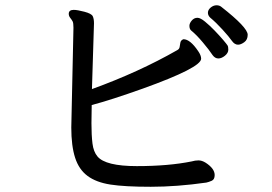

<svg xmlns="http://www.w3.org/2000/svg" viewBox="-20 -717 1040 735"><path d="M815.9 -493.2Q803.2 -493.2 793.9 -505.9Q780.8 -525.9 756.3 -554.9Q731.9 -584 711.9 -600.1Q705.1 -606 705.1 -618.2Q705.1 -627.9 714.1 -638.4Q723.1 -648.9 735.8 -648.9Q747.1 -648.9 765.1 -634Q783.2 -619.1 801.5 -600.1Q819.8 -581.1 834 -564.5Q848.1 -547.9 851.1 -543Q854 -538.1 854 -526.9Q854 -514.2 841.1 -503.7Q828.1 -493.2 815.9 -493.2ZM252.9 -229 261.2 -610.8Q261.2 -628.9 258.1 -635Q254.9 -641.1 249 -648.4Q243.2 -655.8 243.2 -664.1Q243.2 -679.2 262.2 -679.2Q275.9 -679.2 303 -672.1Q330.1 -665 335 -655Q339.8 -645 339.8 -627.9L332 -376Q511.2 -440.9 658.2 -524.9Q666 -528.8 667.5 -536.4Q668.9 -543.9 670.4 -553.5Q671.9 -563 682.1 -566.9Q708 -566.9 738.8 -521Q750 -504.9 750 -492.2Q750 -458 526.9 -377.9Q403.8 -334 331.1 -314.9L330.1 -245.1Q330.1 -199.2 334 -167.7Q337.9 -136.2 353 -118.2Q383.8 -81.1 503.9 -81.1Q625 -81.1 713.9 -99.1Q727.1 -103 740 -103Q752.9 -103 767.1 -94.2Q801.8 -71.8 801.8 -46.9Q801.8 -29.8 790.3 -24.9Q778.8 -20 770 -18.1Q657.2 -2 557.1 -2Q457 -2 402.6 -10.5Q348.1 -19 315.2 -43.5Q282.2 -67.9 267.6 -113Q252.9 -158.2 252.9 -229ZM891.1 -545.9Q877.9 -545.9 867.4 -561Q856.9 -576.2 832 -603.5Q807.1 -630.9 784.2 -649.9Q775.9 -658.2 775.9 -668Q775.9 -679.2 786.4 -688Q796.9 -696.8 809.1 -696.8Q819.8 -696.8 827.1 -690.9Q928.2 -611.8 928.2 -584Q928.2 -564.9 915 -555.4Q901.9 -545.9 891.1 -545.9Z"/></svg>

Font: LXGW WenKai Screen
Style: Regular
Weight: 400
Designer: LXGW / Fontworks Inc.
Foundry: LXGW / Fontworks Inc.
Version: Version 1.510;January 18,2025